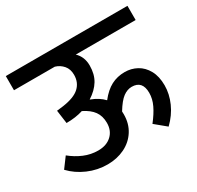

<svg xmlns="http://www.w3.org/2000/svg" viewBox="-146 -781 956 933"><g transform="rotate(-30 332.5 -314.0)"><path d="M337.9 -543.9Q370.1 -513.2 370.1 -464.4Q370.1 -416 349.4 -381.6Q328.6 -347.2 287.1 -320.8Q333 -303.7 358.9 -275.4Q390.6 -315.9 424.8 -333.7Q459 -351.6 500.5 -351.6Q537.1 -351.6 568.1 -334.7Q599.1 -317.9 618.2 -283.4Q637.2 -249 637.2 -198.7Q637.2 -150.9 616 -102.8Q594.7 -54.7 553.7 -15.1L492.2 -65.9Q522.5 -104.5 538.3 -137.7Q554.2 -170.9 554.2 -204.6Q554.2 -272.5 494.6 -272.5Q469.7 -272.5 446 -255.1Q422.4 -237.8 394.5 -191.9Q395 -186.5 395 -175.8Q395 -124 370.1 -85Q345.2 -45.9 302 -24.9Q258.8 -3.9 206.1 -3.9Q148.9 -3.9 97.2 -26.4Q45.4 -48.8 8.8 -87.4L50.8 -144Q83.5 -117.2 121.3 -101.3Q159.2 -85.4 199.7 -85.4Q247.1 -85.4 275.1 -111.6Q303.2 -137.7 303.2 -181.2Q303.2 -219.7 284.4 -245.8Q265.6 -272 226.1 -291.5Q184.6 -278.3 132.8 -278.3L122.6 -353L158.7 -357.4Q224.1 -366.7 252.9 -393.6Q281.7 -420.4 281.7 -462.9Q281.7 -495.1 264.2 -515.6Q246.6 -536.1 220.2 -543.9H-8.8V-623.5H673.8V-543.9Z"/></g></svg>

Font: Varta SemiBold
Style: Regular
Weight: 600
Designer: Joana Correia, Viktoriya Grabowska, Eben Sorkin
Foundry: Sorkin Type
Version: Version 1.003; ttfautohint (v1.3) -l 8 -r 24 -G 200 -x 12 -H